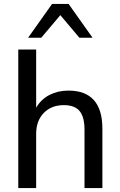

<svg xmlns="http://www.w3.org/2000/svg" viewBox="-20 -957 612 977"><path d="M73 0V-705H164V-409Q189 -452 232 -474Q275 -496 328 -496Q501 -496 501 -302V0H410V-297Q410 -362 385 -392Q360 -422 305 -422Q241 -422 202.5 -382Q164 -342 164 -276V0ZM123 -765 245 -937H329L451 -765H384L287 -880L190 -765Z"/></svg>

Font: Nunito Sans Medium
Style: Regular
Weight: 500
Designer: Vernon Adams
Foundry: Vernon Adams
Version: Version 3.101; ttfautohint (v1.8.4.7-5d5b);gftools[0.9.27]